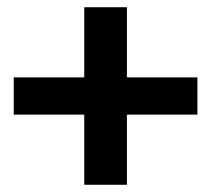

<svg xmlns="http://www.w3.org/2000/svg" viewBox="-20 -511 584 531"><path d="M213 -491V-297H18V-194H213V0H331V-194H526V-297H331V-491Z"/></svg>

Font: Karla
Style: Bold Stencil
Weight: 400
Designer: Jonathan Pinhorn
Version: Version 1.000